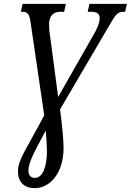

<svg xmlns="http://www.w3.org/2000/svg" viewBox="-20 -734 677 994"><path d="M161 240C238 240 309 163 309 32C309 -14 302 -79 291 -168L541 -594C577 -656 587 -673 618 -673H628L637 -714H443L434 -673H452C481 -673 496 -663 496 -641C497 -628 491 -603 474 -571L281 -232L239 -550C235 -572 234 -592 234 -608C234 -652 256 -673 294 -673H312L321 -714H97L88 -673H94C124 -673 132 -661 138 -620L209 -137C118 36 73 93 73 152C73 211 107 240 161 240ZM161 187C142 187 127 176 127 149C127 108 160 47 217 -58C220 -18 223 25 223 48C223 128 201 187 161 187Z"/></svg>

Font: Noto Serif ExtraCondensed
Style: Italic
Weight: 400
Width: 2
Italic angle: -12°
Designer: Monotype Design Team
Foundry: Monotype Imaging Inc.
Version: Version 2.014